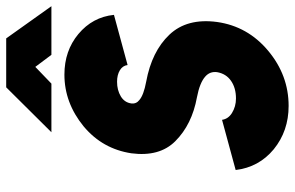

<svg xmlns="http://www.w3.org/2000/svg" viewBox="-186 -754 952 620"><g transform="rotate(-90 290.0 -444.0)"><path d="M173 -754H330L384 -806L423 -754H580L476 -900H318ZM359 -712Q268 -712 192 -650Q155 -619 133.5 -580.5Q112 -542 105 -496Q93 -405 144 -354Q198 -300 286 -284Q333 -275 353 -257Q370 -242 367 -219Q362 -190 339 -174Q316 -158 282 -158Q256 -158 235 -171Q216 -183 213 -203L51 -159Q60 -84 118 -36Q177 12 258 12Q357 12 436 -54Q515 -120 529 -219Q542 -316 488 -373Q434 -430 336 -448Q293 -456 277 -470Q264 -480 266 -496Q269 -518 289 -530Q309 -542 336 -542Q358 -542 373 -533Q388 -524 390 -508L552 -552Q545 -621 490 -667Q436 -712 359 -712Z"/></g></svg>

Font: Unageo
Style: Black-Italic
Weight: 900
Designer: Richard Sepsi
Foundry: Richard Sepsi
Version: Version 2.000